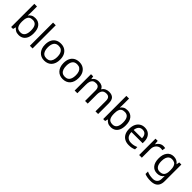

<svg xmlns="http://www.w3.org/2000/svg" viewBox="382 -2486 4451 4451"><g transform="rotate(45 2607.5 -260.0)"><path d="M173 -575Q173 -541 171.5 -511.5Q170 -482 168 -465H173Q196 -499 236 -522Q276 -545 339 -545Q439 -545 499.5 -475.5Q560 -406 560 -268Q560 -176 532.5 -114Q505 -52 455 -21Q405 10 339 10Q276 10 236 -13Q196 -36 173 -68H166L148 0H85V-760H173ZM324 -472Q267 -472 234 -450.5Q201 -429 187 -384.5Q173 -340 173 -271V-267Q173 -168 205.5 -115.5Q238 -63 326 -63Q398 -63 433.5 -116Q469 -169 469 -269Q469 -370 433.5 -421Q398 -472 324 -472Z M788 0H700V-760H788Z M1424 -269Q1424 -202 1406.5 -150.5Q1389 -99 1356.5 -63Q1324 -27 1277.5 -8.5Q1231 10 1174 10Q1121 10 1076 -8.5Q1031 -27 998 -63Q965 -99 946.5 -150.5Q928 -202 928 -269Q928 -358 958 -419.5Q988 -481 1044 -513.5Q1100 -546 1177 -546Q1250 -546 1305.5 -513.5Q1361 -481 1392.5 -419.5Q1424 -358 1424 -269ZM1019 -269Q1019 -206 1035.5 -159.5Q1052 -113 1087 -88Q1122 -63 1176 -63Q1230 -63 1265 -88Q1300 -113 1316.5 -159.5Q1333 -206 1333 -269Q1333 -333 1316 -378Q1299 -423 1264.5 -447.5Q1230 -472 1175 -472Q1093 -472 1056 -418Q1019 -364 1019 -269Z M2029 -269Q2029 -202 2011.5 -150.5Q1994 -99 1961.5 -63Q1929 -27 1882.5 -8.5Q1836 10 1779 10Q1726 10 1681 -8.5Q1636 -27 1603 -63Q1570 -99 1551.5 -150.5Q1533 -202 1533 -269Q1533 -358 1563 -419.5Q1593 -481 1649 -513.5Q1705 -546 1782 -546Q1855 -546 1910.5 -513.5Q1966 -481 1997.5 -419.5Q2029 -358 2029 -269ZM1624 -269Q1624 -206 1640.5 -159.5Q1657 -113 1692 -88Q1727 -63 1781 -63Q1835 -63 1870 -88Q1905 -113 1921.5 -159.5Q1938 -206 1938 -269Q1938 -333 1921 -378Q1904 -423 1869.5 -447.5Q1835 -472 1780 -472Q1698 -472 1661 -418Q1624 -364 1624 -269Z M2756 -546Q2847 -546 2892 -499.5Q2937 -453 2937 -349V0H2850V-345Q2850 -408 2823.5 -440Q2797 -472 2741 -472Q2663 -472 2629.5 -427Q2596 -382 2596 -296V0H2509V-345Q2509 -387 2497 -415.5Q2485 -444 2461 -458Q2437 -472 2399 -472Q2345 -472 2314 -449.5Q2283 -427 2269.5 -384Q2256 -341 2256 -278V0H2168V-536H2239L2252 -463H2257Q2274 -491 2298.5 -509.5Q2323 -528 2353 -537Q2383 -546 2415 -546Q2477 -546 2518.5 -524Q2560 -502 2579 -456H2584Q2611 -502 2657.5 -524Q2704 -546 2756 -546Z M3191 -575Q3191 -541 3189.5 -511.5Q3188 -482 3186 -465H3191Q3214 -499 3254 -522Q3294 -545 3357 -545Q3457 -545 3517.5 -475.5Q3578 -406 3578 -268Q3578 -176 3550.5 -114Q3523 -52 3473 -21Q3423 10 3357 10Q3294 10 3254 -13Q3214 -36 3191 -68H3184L3166 0H3103V-760H3191ZM3342 -472Q3285 -472 3252 -450.5Q3219 -429 3205 -384.5Q3191 -340 3191 -271V-267Q3191 -168 3223.5 -115.5Q3256 -63 3344 -63Q3416 -63 3451.5 -116Q3487 -169 3487 -269Q3487 -370 3451.5 -421Q3416 -472 3342 -472Z M3925 -546Q3994 -546 4043.5 -516Q4093 -486 4119.5 -431.5Q4146 -377 4146 -304V-251H3779Q3781 -160 3825.5 -112.5Q3870 -65 3950 -65Q4001 -65 4040.5 -74.5Q4080 -84 4122 -102V-25Q4081 -7 4041 1.5Q4001 10 3946 10Q3870 10 3811.5 -21Q3753 -52 3720.5 -113.5Q3688 -175 3688 -264Q3688 -352 3717.5 -415Q3747 -478 3800.5 -512Q3854 -546 3925 -546ZM3924 -474Q3861 -474 3824.5 -433.5Q3788 -393 3781 -321H4054Q4054 -367 4040 -401Q4026 -435 3997.5 -454.5Q3969 -474 3924 -474Z M4532 -546Q4547 -546 4564.5 -544.5Q4582 -543 4595 -540L4584 -459Q4571 -462 4555.5 -464Q4540 -466 4526 -466Q4495 -466 4467 -453Q4439 -440 4417 -416.5Q4395 -393 4382.5 -360Q4370 -327 4370 -286V0H4282V-536H4354L4364 -438H4368Q4385 -468 4409 -492.5Q4433 -517 4464 -531.5Q4495 -546 4532 -546Z M4875 -546Q4928 -546 4970.5 -526Q5013 -506 5043 -465H5048L5060 -536H5130V9Q5130 85 5104 136.5Q5078 188 5025 214Q4972 240 4890 240Q4832 240 4783.5 231.5Q4735 223 4697 206V125Q4735 145 4786 156Q4837 167 4895 167Q4964 167 5003.5 126.5Q5043 86 5043 16V-5Q5043 -17 5044 -39.5Q5045 -62 5046 -71H5042Q5014 -30 4972.5 -10Q4931 10 4876 10Q4772 10 4713.5 -63Q4655 -136 4655 -267Q4655 -395 4713.5 -470.5Q4772 -546 4875 -546ZM4887 -472Q4842 -472 4810.5 -448Q4779 -424 4762.5 -378Q4746 -332 4746 -266Q4746 -167 4782.5 -114.5Q4819 -62 4889 -62Q4930 -62 4959 -72.5Q4988 -83 5007 -105.5Q5026 -128 5035 -163Q5044 -198 5044 -246V-267Q5044 -340 5027.5 -385Q5011 -430 4976 -451Q4941 -472 4887 -472Z"/></g></svg>

Font: Noto Sans Myanmar
Style: Regular
Weight: 400
Designer: Monotype Design Team
Foundry: Monotype Imaging Inc.
Version: Version 2.107